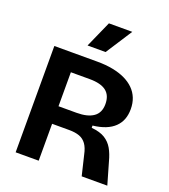

<svg xmlns="http://www.w3.org/2000/svg" viewBox="-158 -1006 986 1120"><g transform="rotate(20 335.0 -446.5)"><path d="M70 0V-660H337Q390 -660 433.5 -651.5Q477 -643 510.5 -627Q544 -611 567.5 -587.5Q591 -564 603 -533.5Q615 -503 615 -466Q615 -431 604.5 -403Q594 -375 572 -353.5Q550 -332 516.5 -318.5Q483 -305 438 -300V-286Q491 -281 521.5 -262Q552 -243 570 -212Q588 -181 600 -135L639 0H480L450 -125Q442 -164 425.5 -187Q409 -210 383 -219.5Q357 -229 319 -229H213V0ZM213 -338H326Q393 -338 429.5 -363.5Q466 -389 466 -443Q466 -497 432.5 -523Q399 -549 330 -549H213ZM363 -729H251L324 -893H469Z"/></g></svg>

Font: Bricolage Grotesque 24pt
Style: Bold
Weight: 700
Designer: Mathieu Triay
Foundry: Atelier Triay
Version: Version 1.001;gftools[0.9.33.dev8+g029e19f]